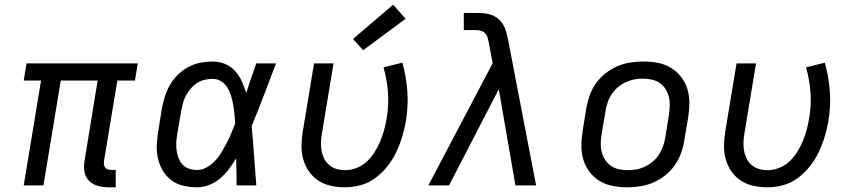

<svg xmlns="http://www.w3.org/2000/svg" viewBox="-20 -790 3640 818"><path d="M443 8Q420 8 397.5 2Q375 -4 359.5 -19.5Q344 -35 340 -58Q336 -81 340 -104L396 -447H239L165 0H81L155 -447H81L93 -520H567L555 -447H480L423 -104Q422 -96 423 -88.5Q424 -81 428.5 -75.5Q433 -70 440.5 -68Q448 -66 455 -66H473V8Z M820 8Q790 8 761.5 1.5Q733 -5 711 -21.5Q689 -38 674.5 -61.5Q660 -85 653.5 -113Q647 -141 648 -170.5Q649 -200 654 -230L670 -330Q675 -355 683 -380.5Q691 -406 705 -429.5Q719 -453 739 -472.5Q759 -492 783.5 -505Q808 -518 834 -523Q860 -528 886 -528Q914 -528 939 -517.5Q964 -507 981.5 -487.5Q999 -468 1010 -444Q1021 -420 1029 -394Q1039 -426 1050 -457.5Q1061 -489 1072 -520H1156Q1130 -453 1105 -386Q1080 -319 1052 -253Q1058 -190 1062.5 -126.5Q1067 -63 1072 0H988Q988 -28 987.5 -56Q987 -84 986 -113V-114Q986 -115 986 -115Q986 -115 986 -116Q972 -92 955.5 -70Q939 -48 918 -30Q897 -12 871 -2Q845 8 820 8ZM820 -66Q841 -66 861.5 -77.5Q882 -89 897.5 -106Q913 -123 924.5 -142.5Q936 -162 946.5 -182Q957 -202 965.5 -222.5Q974 -243 982 -264Q981 -284 979 -304Q977 -324 973.5 -343.5Q970 -363 964.5 -381.5Q959 -400 949 -416.5Q939 -433 922.5 -443.5Q906 -454 886 -454Q869 -454 852 -450Q835 -446 820 -436.5Q805 -427 793 -413Q781 -399 772.5 -383.5Q764 -368 759.5 -351Q755 -334 752 -318L735 -218Q732 -200 731 -182.5Q730 -165 732.5 -148Q735 -131 741 -115.5Q747 -100 758.5 -88Q770 -76 786 -71Q802 -66 820 -66Z M1449 8Q1419 8 1389.5 1.5Q1360 -5 1336.5 -20.5Q1313 -36 1296.5 -59.5Q1280 -83 1272 -111Q1264 -139 1264.5 -169Q1265 -199 1270 -230L1318 -520H1401L1351 -218Q1348 -199 1347.5 -180.5Q1347 -162 1350.5 -145Q1354 -128 1362 -112.5Q1370 -97 1383.5 -86Q1397 -75 1414 -70Q1431 -65 1450 -65Q1474 -65 1499 -74.5Q1524 -84 1543 -102Q1562 -120 1576 -142Q1590 -164 1600 -188Q1610 -212 1616.5 -236Q1623 -260 1627 -284Q1637 -341 1633 -396Q1629 -451 1614 -503L1694 -523Q1711 -464 1715.5 -400.5Q1720 -337 1709 -272Q1703 -239 1693 -206Q1683 -173 1668 -141.5Q1653 -110 1630.5 -81.5Q1608 -53 1579 -31.5Q1550 -10 1516 -1Q1482 8 1449 8ZM1527 -576 1484 -624 1655 -770 1708 -710Z M1805 0 2079 -521 2063 -605V-606Q2061 -617 2058 -628Q2055 -639 2047.5 -647.5Q2040 -656 2028.5 -659Q2017 -662 2005 -662H1956V-735H2005Q2023 -735 2041 -733.5Q2059 -732 2075 -726Q2091 -720 2103.5 -709Q2116 -698 2124.5 -683.5Q2133 -669 2137 -652.5Q2141 -636 2145 -619L2264 0H2176L2105 -410L1893 0Z M2654 8Q2623 8 2592.5 2.5Q2562 -3 2536.5 -18Q2511 -33 2493 -56Q2475 -79 2466 -107.5Q2457 -136 2457 -167Q2457 -198 2462 -230L2478 -330Q2483 -357 2492.5 -384Q2502 -411 2519 -435Q2536 -459 2559.5 -477.5Q2583 -496 2609.5 -507.5Q2636 -519 2664 -523.5Q2692 -528 2719 -528Q2751 -528 2781.5 -522.5Q2812 -517 2837 -502Q2862 -487 2880.5 -464Q2899 -441 2908 -412.5Q2917 -384 2917 -353Q2917 -322 2912 -290L2895 -190Q2891 -163 2881 -136Q2871 -109 2854 -85Q2837 -61 2813.5 -42.5Q2790 -24 2763.5 -12.5Q2737 -1 2709 3.5Q2681 8 2654 8ZM2655 -65Q2673 -65 2692 -68.5Q2711 -72 2728.5 -80.5Q2746 -89 2761.5 -102Q2777 -115 2787.5 -131.5Q2798 -148 2804.5 -166Q2811 -184 2814 -202L2830 -302Q2833 -322 2833.5 -341Q2834 -360 2829.5 -378Q2825 -396 2815 -411.5Q2805 -427 2790 -437Q2775 -447 2756.5 -451Q2738 -455 2718 -455Q2700 -455 2681.5 -451.5Q2663 -448 2645 -439.5Q2627 -431 2612 -418Q2597 -405 2586 -388.5Q2575 -372 2569 -354Q2563 -336 2560 -318L2543 -218Q2540 -198 2539.5 -179Q2539 -160 2543.5 -142Q2548 -124 2558.5 -108.5Q2569 -93 2583.5 -83Q2598 -73 2617 -69Q2636 -65 2655 -65Z M3249 8Q3219 8 3189.5 1.5Q3160 -5 3136.5 -20.5Q3113 -36 3096.5 -59.5Q3080 -83 3072 -111Q3064 -139 3064.5 -169Q3065 -199 3070 -230L3118 -520H3201L3151 -218Q3148 -199 3147.5 -180.5Q3147 -162 3150.5 -145Q3154 -128 3162 -112.5Q3170 -97 3183.5 -86Q3197 -75 3214 -70Q3231 -65 3250 -65Q3274 -65 3299 -74.5Q3324 -84 3343 -102Q3362 -120 3376 -142Q3390 -164 3400 -188Q3410 -212 3416.5 -236Q3423 -260 3427 -284Q3437 -341 3433 -396Q3429 -451 3414 -503L3494 -523Q3511 -464 3515.5 -400.5Q3520 -337 3509 -272Q3503 -239 3493 -206Q3483 -173 3468 -141.5Q3453 -110 3430.5 -81.5Q3408 -53 3379 -31.5Q3350 -10 3316 -1Q3282 8 3249 8Z"/></svg>

Font: Iosevka SS04 Extended
Style: Italic
Weight: 400
Width: 7
Italic angle: -9°
Monospace: yes
Designer: Belleve Invis
Foundry: Belleve Invis
Version: Version 19.0.0; ttfautohint (v1.8.4)